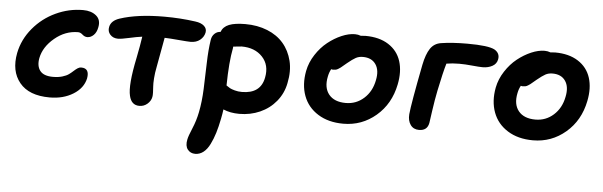

<svg xmlns="http://www.w3.org/2000/svg" viewBox="-49 -684 3501 1114"><g transform="rotate(5 1701.5 -127.5)"><path d="M245.1 8.8Q124.5 8.8 69.6 -58.3Q14.6 -125.5 35.2 -231.9Q51.3 -312 105.5 -377Q159.7 -441.9 236.1 -477.5Q312.5 -513.2 395 -513.2Q442.9 -513.2 471.7 -489Q500.5 -464.8 491.2 -420.9Q485.8 -391.6 469 -375.2Q452.1 -358.9 432.1 -358.9Q417 -358.9 403.8 -370.8Q390.6 -382.8 377 -382.8Q302.7 -382.8 241 -331.3Q179.2 -279.8 166 -213.9Q157.2 -167 178.5 -139.4Q199.7 -111.8 253.9 -111.8Q284.7 -111.8 308.3 -118.9Q332 -126 345.7 -136Q359.4 -146 370.1 -156Q380.9 -166 391.4 -173.1Q401.9 -180.2 413.1 -180.2Q462.9 -180.2 452.1 -120.1Q439.5 -62.5 381.8 -26.9Q324.2 8.8 245.1 8.8Z M768.1 12.2Q721.2 12.2 709 -41Q693.8 -101.6 728 -265.1Q743.2 -341.3 750 -389.2Q718.8 -385.3 674.1 -375.2Q629.4 -365.2 610.8 -365.2Q582 -365.2 564.9 -384Q547.9 -402.8 553.7 -429.2Q561 -465.8 608.9 -481.9Q712.4 -516.1 867.7 -516.1Q961.4 -516.1 1048.8 -503.9Q1083 -499.5 1100.6 -483.6Q1118.2 -467.8 1113.8 -444.8Q1108.4 -418.9 1086.7 -401.4Q1064.9 -383.8 1031.7 -383.8Q1016.1 -383.8 963.6 -388.4Q911.1 -393.1 879.9 -394Q872.6 -353 848.6 -222.2Q841.3 -186.5 839.1 -154.8Q836.9 -123 838.4 -106.7Q839.8 -90.3 840.3 -72.3Q840.8 -54.2 838.9 -45.9Q834.5 -22.5 814.5 -5.1Q794.4 12.2 768.1 12.2Z M1114.7 261.2Q1086.9 261.2 1070.8 240.5Q1054.7 219.7 1062.5 182.1Q1066.4 161.6 1085.9 115.7Q1105.5 69.8 1115.7 19Q1128.4 -43.9 1131.3 -118.2Q1134.3 -192.4 1136.2 -269.3Q1138.2 -346.2 1147.5 -405.8Q1150.9 -428.2 1165.8 -442.1Q1180.7 -456.1 1199.7 -456.1Q1211.4 -487.3 1245.1 -500.7Q1278.8 -514.2 1339.8 -514.2Q1410.6 -514.2 1468.3 -491Q1525.9 -467.8 1562.3 -425.5Q1598.6 -383.3 1613.3 -324.5Q1627.9 -265.6 1612.8 -193.8Q1601.1 -133.8 1563.2 -87.6Q1525.4 -41.5 1469.7 -16.8Q1414.1 7.8 1349.6 7.8Q1296.4 7.8 1255.9 -9.8Q1253.4 12.2 1246.6 45.9Q1237.3 92.8 1226.3 128.7Q1215.3 164.6 1199.7 196Q1184.1 227.5 1162.6 244.4Q1141.1 261.2 1114.7 261.2ZM1279.8 -368.2Q1263.7 -288.1 1261.7 -149.9Q1274.9 -140.6 1283.7 -135.7Q1292.5 -130.9 1311.8 -125.5Q1331.1 -120.1 1353.5 -120.1Q1462.4 -120.1 1480.5 -214.8Q1495.1 -288.6 1450.9 -335.7Q1406.7 -382.8 1329.6 -382.8Q1325.7 -382.8 1280.8 -377.9Q1280.8 -371.1 1279.8 -368.2Z M1955.6 12.2Q1868.7 12.2 1807.9 -25.9Q1747.1 -64 1723.1 -128.9Q1699.2 -193.8 1714.4 -273.9Q1724.1 -324.2 1753.7 -369.6Q1783.2 -415 1821.3 -445.3Q1859.4 -475.6 1900.9 -493.4Q1942.4 -511.2 1978.5 -511.2Q1996.6 -511.2 2012.7 -504.9Q2030.3 -506.8 2039.6 -506.8Q2120.6 -506.8 2174.3 -472.4Q2228 -438 2247.1 -378.4Q2266.1 -318.8 2250.5 -242.2Q2227.5 -127.4 2145.5 -57.6Q2063.5 12.2 1955.6 12.2ZM1842.8 -252.9Q1829.1 -187 1860.8 -147.9Q1892.6 -108.9 1959.5 -108.9Q2020 -108.9 2064.9 -149.2Q2109.9 -189.5 2122.6 -255.9Q2134.8 -314 2110.8 -348.9Q2086.9 -383.8 2035.6 -383.8Q2012.2 -383.8 1994.4 -374Q1976.6 -364.3 1946.8 -339.8Q1940.4 -335 1928.7 -324.7Q1917 -314.5 1912.6 -311.3Q1908.2 -308.1 1900.1 -303Q1892.1 -297.9 1885.3 -296.4Q1878.4 -294.9 1869.6 -294.9Q1864.3 -294.9 1858.4 -296.9Q1847.2 -276.4 1842.8 -252.9Z M2396.5 9.8Q2363.8 9.8 2346.7 -14.4Q2329.6 -38.6 2332.5 -76.2Q2337.9 -136.2 2383.3 -368.2Q2396 -431.2 2418 -463.9Q2439.9 -496.6 2479.5 -502.9Q2543.9 -513.2 2632.3 -513.2Q2756.3 -513.2 2792.5 -493.2Q2825.2 -473.6 2818.4 -438Q2813.5 -411.6 2789.1 -398.2Q2764.6 -384.8 2732.4 -384.8Q2713.9 -384.8 2671.9 -388.9Q2629.9 -393.1 2596.2 -393.1Q2556.2 -393.1 2521.5 -387.2Q2505.9 -335.4 2483.4 -226.1Q2472.7 -173.8 2463.1 -106.4Q2453.6 -39.1 2453.1 -36.1Q2444.8 9.8 2396.5 9.8Z M3060.1 12.2Q2973.1 12.2 2912.4 -25.9Q2851.6 -64 2827.6 -128.9Q2803.7 -193.8 2818.8 -273.9Q2828.6 -324.2 2858.2 -369.6Q2887.7 -415 2925.8 -445.3Q2963.9 -475.6 3005.4 -493.4Q3046.9 -511.2 3083 -511.2Q3101.1 -511.2 3117.2 -504.9Q3134.8 -506.8 3144 -506.8Q3225.1 -506.8 3278.8 -472.4Q3332.5 -438 3351.6 -378.4Q3370.6 -318.8 3355 -242.2Q3332 -127.4 3250 -57.6Q3168 12.2 3060.1 12.2ZM2947.3 -252.9Q2933.6 -187 2965.3 -147.9Q2997.1 -108.9 3064 -108.9Q3124.5 -108.9 3169.4 -149.2Q3214.4 -189.5 3227.1 -255.9Q3239.3 -314 3215.3 -348.9Q3191.4 -383.8 3140.1 -383.8Q3116.7 -383.8 3098.9 -374Q3081.1 -364.3 3051.3 -339.8Q3044.9 -335 3033.2 -324.7Q3021.5 -314.5 3017.1 -311.3Q3012.7 -308.1 3004.6 -303Q2996.6 -297.9 2989.7 -296.4Q2982.9 -294.9 2974.1 -294.9Q2968.8 -294.9 2962.9 -296.9Q2951.7 -276.4 2947.3 -252.9Z"/></g></svg>

Font: Shantell Sans Normal
Style: Italic
Weight: 600
Italic angle: -11.31°
Designer: Stephen Nixon, Anya Danilova, Shantell Martin
Foundry: Arrow Type
Version: Version 1.006;[559af2be0]